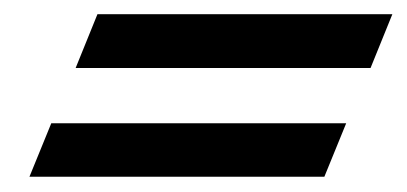

<svg xmlns="http://www.w3.org/2000/svg" viewBox="-20 -456 560 264"><path d="M84 -362.5 114 -436.5H519.5L489.5 -362.5ZM20.5 -213 50.5 -286.5H456L426 -213Z"/></svg>

Font: Libre Caslon Text
Style: Italic
Weight: 400
Italic angle: -22.583°
Designer: Pablo Impallari, Rodrigo Fuenzalida, Katja Schimmel
Foundry: Pablo Impallari, Rodrigo Fuenzalida
Version: Version 2.000